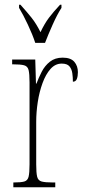

<svg xmlns="http://www.w3.org/2000/svg" viewBox="-20 -786 358 806"><path d="M36 0V-20H37Q68 -20 82 -24Q96 -28 100 -44Q104 -60 104 -96V-440Q104 -476 100 -492Q96 -508 81 -512Q66 -516 34 -516H31V-536H128L131 -435H133Q142 -459 155 -484.5Q168 -510 189.5 -527Q211 -544 243 -544Q277 -544 292 -526.5Q307 -509 307 -483Q307 -466 302.5 -454.5Q298 -443 286 -443Q286 -462 283.5 -479Q281 -496 271.5 -507.5Q262 -519 239 -519Q212 -519 192 -496.5Q172 -474 158.5 -437Q145 -400 138.5 -357.5Q132 -315 132 -274V-96Q132 -60 136 -44Q140 -28 155 -24Q170 -20 201 -20H212V0ZM128 -606Q117 -640 97 -682.5Q77 -725 60 -753V-766H66Q93 -736 112.5 -711.5Q132 -687 150 -651Q167 -687 185.5 -711.5Q204 -736 232 -766H238V-753Q220 -725 201 -682.5Q182 -640 169 -606Z"/></svg>

Font: Noto Serif Myanmar ExtraCondensed Thin
Style: Regular
Weight: 100
Width: 2
Designer: Ben Mitchell and the Monotype Design Team
Foundry: Monotype Imaging Inc.
Version: Version 2.106; ttfautohint (v1.8.4.7-5d5b)